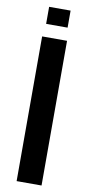

<svg xmlns="http://www.w3.org/2000/svg" viewBox="-103 -980 472 1019"><g transform="rotate(10 133.0 -470.5)"><path d="M200.2 -779.8V0H65.9V-779.8ZM190.9 -940.9V-849.1H75.2V-940.9Z"/></g></svg>

Font: Cooper Hewitt
Style: Semibold
Weight: 709
Designer: Village Type and Design LLC
Foundry: Cooper Hewitt Smithsonian Design Museum
Version: 1.000